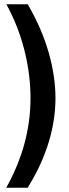

<svg xmlns="http://www.w3.org/2000/svg" viewBox="-20 -730 323 900"><path d="M10 -710 24 -683C92 -549 123 -402 123 -270C123 -113 78 19 24 123L9 150H110L115 141C198 6 240 -135 240 -270C240 -408 196 -561 115 -701L110 -710Z"/></svg>

Font: Mint Spirit
Style: Bold
Weight: 700
Designer: HARENDAL Hirwen
Foundry: Arkandis Digital Foundry.
Version: Version 1.004;FFEdit